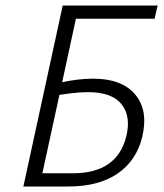

<svg xmlns="http://www.w3.org/2000/svg" viewBox="-20 -678 595 698"><path d="M542 -610H256L206 -379Q265 -392 319 -392Q423 -392 471.5 -334.5Q520 -277 497 -180Q476 -94 407.5 -47Q339 0 228 0H65L208 -658H553ZM300 -343Q259 -343 196 -333L134 -48H244Q406 -48 439 -182Q457 -255 422 -299Q387 -343 300 -343Z"/></svg>

Font: EauTest Semilight
Style: Italic
Weight: 300
Italic angle: -12°
Designer: Christian Thalmann (Catharsis Fonts)
Version: Version 0.001;PS 000.001;hotconv 1.0.88;makeotf.lib2.5.64775